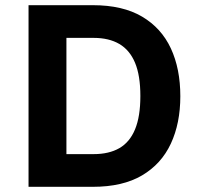

<svg xmlns="http://www.w3.org/2000/svg" viewBox="-20 -720 763 740"><path d="M90 0V-700H338Q453 -700 527.5 -656Q602 -612 638.5 -533.5Q675 -455 675 -349Q675 -245 638.5 -166.5Q602 -88 527.5 -44Q453 0 338 0ZM236 -126H341Q400 -126 440 -149Q480 -172 500.5 -221.5Q521 -271 521 -350Q521 -429 500.5 -478Q480 -527 440 -550.5Q400 -574 341 -574H236Z"/></svg>

Font: Inclusive Sans
Style: Regular
Weight: 400
Designer: Olivia King
Foundry: Olivia King
Version: Version 2.004